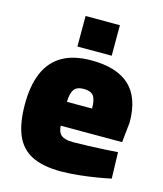

<svg xmlns="http://www.w3.org/2000/svg" viewBox="-108 -786 749 880"><g transform="rotate(15 266.5 -346.5)"><path d="M263.1 12.6Q177 12.6 124.5 -14.2Q72 -41 48.4 -97.6Q24.8 -154.1 24.8 -243Q24.8 -331.4 50.9 -392.3Q77 -453.1 130.7 -484.2Q184.4 -515.3 268.5 -515.3Q389.6 -515.3 449.9 -458.8Q510.3 -402.3 510.3 -286L500.3 -189.7H209.1Q210.1 -159.1 226.7 -145.3Q243.3 -131.4 281.3 -131.4Q313.5 -131.4 352.7 -132.9Q391.9 -134.4 429.7 -136.4Q467.5 -138.4 494 -140.4L497.6 -16Q471.4 -10 431.5 -3.5Q391.7 3 347.4 7.8Q303.1 12.6 263.1 12.6ZM208.1 -302.7H327.4Q327.4 -346 314 -363Q300.6 -379.9 268.5 -379.9Q234.9 -379.9 222 -361.8Q209.1 -343.7 208.1 -302.7ZM188.9 -559.9V-704.8H351.7V-559.9Z"/></g></svg>

Font: TitilliumWeb ExtraLight
Style: Regular
Weight: 400
Designer: Mohamed Gaber, Accademia di Belle Arti di Urbino and others
Foundry: Kief Type Foundry, Accademia di Belle Arti di Urbino and others
Version: Version 3.000; ttfautohint (v1.8.2)